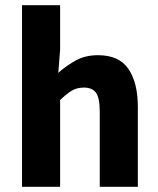

<svg xmlns="http://www.w3.org/2000/svg" viewBox="-20 -721 611 741"><path d="M65 0V-701H212V-529L205 -440Q233 -465 270.5 -486.5Q308 -508 358 -508Q440 -508 476 -454.5Q512 -401 512 -308V0H365V-289Q365 -343 350.5 -363Q336 -383 304 -383Q276 -383 256 -370.5Q236 -358 212 -335V0Z"/></svg>

Font: Source Sans 3 ExtraLight
Style: Bold
Weight: 700
Version: Version 3.052;hotconv 1.1.0;makeotfexe 2.6.0